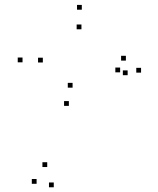

<svg xmlns="http://www.w3.org/2000/svg" viewBox="-20 -774 660 801"><path d="M74 -514V-534H54V-514ZM267.3 -332.3V-352.3H247.3V-332.3ZM512.5 -460.3V-480.3H492.5V-460.3ZM505.2 -521.2V-541.2H485.2V-521.2ZM282.8 -408.3V-428.3H262.8V-408.3ZM158.7 -513.3V-533.3H138.7V-513.3ZM319.8 -651.8V-671.8H299.8V-651.8ZM481.2 -472.2V-492.2H461.2V-472.2ZM177 -77.2V-97.2H157V-77.2ZM132.7 -7.2V-27.2H112.7V-7.2ZM204.3 7.3V-12.7H184.3V7.3ZM568.5 -471V-491H548.5V-471ZM321.3 -733.5V-753.5H301.3V-733.5Z"/></svg>

Font: Monaspace Radon Dots Var
Style: Regular
Weight: 400
Designer: Riley Cran and the Lettermatic Team
Version: Version 1.100 (Monaspace Radon Dots)